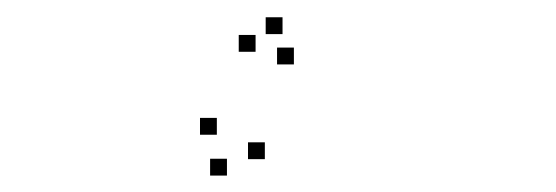

<svg xmlns="http://www.w3.org/2000/svg" viewBox="-20 -50 660 228"><path d="M283.5 11.5V-8.5H263.5V11.5ZM237.5 110V90H217.5V110ZM249.5 158.5V138.5H229.5V158.5ZM294.5 139V119H274.5V139ZM329 26.5V6.5H309V26.5ZM315.5 -9.5V-29.5H295.5V-9.5Z"/></svg>

Font: Monaspace Radon Dots Var
Style: Regular
Weight: 400
Designer: Riley Cran and the Lettermatic Team
Version: Version 1.100 (Monaspace Radon Dots)